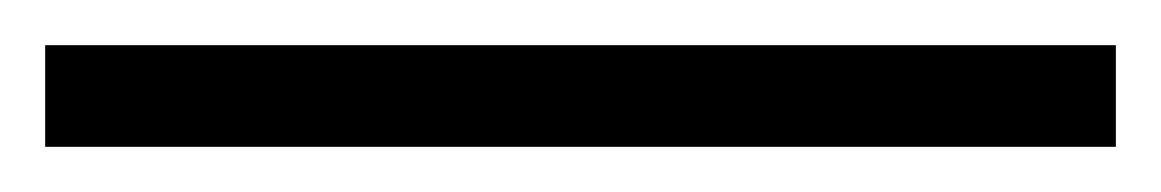

<svg xmlns="http://www.w3.org/2000/svg" viewBox="-23 -825 514 85"><path d="M471 -760H-3V-805H471Z"/></svg>

Font: Noto Sans Hebrew SemiCondensed Light
Style: Regular
Weight: 300
Width: 4
Designer: Monotype Design Team
Foundry: Monotype Imaging Inc.
Version: Version 2.003